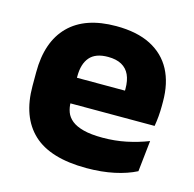

<svg xmlns="http://www.w3.org/2000/svg" viewBox="-82 -590 695 687"><g transform="rotate(15 265.0 -247.0)"><path d="M295 12.5Q161 12.5 97 -47.2Q33 -107 33 -221.5V-272.5Q33 -385.5 93 -445.8Q153 -506 267.5 -506Q344.5 -506 395.8 -479.8Q447 -453.5 472.8 -405Q498.5 -356.5 498.5 -288.5V-272Q498.5 -253 496.8 -233.2Q495 -213.5 492 -196.5H354Q356 -225.5 356.5 -251.2Q357 -277 357 -298Q357 -328.5 347.5 -349.2Q338 -370 318.2 -381Q298.5 -392 267.5 -392Q221.5 -392 200.2 -367.2Q179 -342.5 179 -297V-252L180 -235.5V-200.5Q180 -181.5 186.2 -164.5Q192.5 -147.5 208.2 -134.8Q224 -122 251.8 -114.8Q279.5 -107.5 322.5 -107.5Q368 -107.5 410 -116.2Q452 -125 490.5 -140L478 -25Q444 -7.5 397.5 2.5Q351 12.5 295 12.5ZM114 -196.5V-291H461V-196.5Z"/></g></svg>

Font: Anek Gujarati Medium
Style: Bold
Weight: 700
Version: Version 1.003